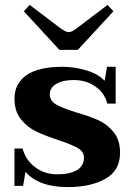

<svg xmlns="http://www.w3.org/2000/svg" viewBox="-20 -752 541 782"><path d="M77 -706 101 -732 226 -637Q249 -621 260 -621Q272 -621 293 -637L418 -732L442 -706L297 -549H222ZM84 -52 74 5H39V-147H72Q84 -101 122.5 -71.5Q161 -42 213 -42Q264 -42 293 -59Q322 -76 322 -110Q322 -134 297.5 -148.5Q273 -163 219 -181Q164 -199 127.5 -216.5Q91 -234 65 -266.5Q39 -299 39 -350Q39 -412 88 -446Q137 -480 235 -480Q283 -480 331.5 -465.5Q380 -451 406 -423L416 -480H451V-330H417Q407 -372 369.5 -399Q332 -426 280 -426Q236 -426 209.5 -410.5Q183 -395 183 -368Q183 -341 208.5 -326.5Q234 -312 291 -294Q347 -278 382.5 -261.5Q418 -245 443.5 -213Q469 -181 469 -130Q469 -57 409 -23.5Q349 10 256 10Q138 10 84 -52Z"/></svg>

Font: Taviraj SemiBold
Style: Regular
Weight: 600
Designer: Katatrad Team
Foundry: CadsonDemak
Version: Version 1.001